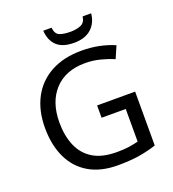

<svg xmlns="http://www.w3.org/2000/svg" viewBox="-162 -1040 1053 1172"><g transform="rotate(-20 364.0 -454.0)"><path d="M407 -377H654V-27Q596 -8 537 1Q478 10 403 10Q292 10 216 -34.5Q140 -79 100.5 -161.5Q61 -244 61 -357Q61 -468 104.5 -550.5Q148 -633 231 -678.5Q314 -724 431 -724Q491 -724 544.5 -713Q598 -702 644 -682L610 -604Q572 -620 524.5 -632.5Q477 -645 426 -645Q298 -645 226.5 -567.5Q155 -490 155 -357Q155 -272 182.5 -206.5Q210 -141 269 -104.5Q328 -68 424 -68Q471 -68 504 -73Q537 -78 564 -85V-297H407ZM308 -918Q312 -877 337.5 -866Q363 -855 409 -855Q448 -855 476.5 -867Q505 -879 510 -918H565Q560 -858 519.5 -821Q479 -784 407 -784Q332 -784 295 -819.5Q258 -855 254 -918Z"/></g></svg>

Font: BC Sans
Style: Regular
Weight: 400
Designer: Monotype Design Team
Province of B.C.
Foundry: Monotype Imaging Inc.
Version: Version 2.000;GOOG;noto-source:20170915:90ef993387c0